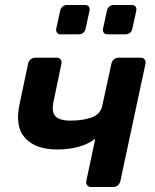

<svg xmlns="http://www.w3.org/2000/svg" viewBox="-20 -752 624 772"><path d="M346 0Q336 0 330.5 -7Q325 -14 327 -24L363 -194Q334 -172 295 -161.5Q256 -151 210 -151Q123 -151 81 -197Q39 -243 59 -335L93 -496Q95 -506 103 -513Q111 -520 122 -520H208Q218 -520 223.5 -513Q229 -506 227 -496L196 -347Q186 -303 202.5 -285Q219 -267 263 -267Q314 -267 349 -280Q384 -293 391 -326L428 -496Q430 -506 438 -513Q446 -520 456 -520H545Q556 -520 561.5 -513Q567 -506 565 -496L464 -24Q462 -14 454 -7Q446 0 435 0ZM412 -614Q402 -614 397.5 -620Q393 -626 394 -636L410 -709Q412 -719 419.5 -725.5Q427 -732 437 -732H510Q520 -732 525 -725.5Q530 -719 528 -709L512 -636Q510 -626 502.5 -620Q495 -614 485 -614ZM224 -614Q214 -614 209.5 -620Q205 -626 206 -636L222 -709Q224 -719 231.5 -725.5Q239 -732 249 -732H322Q332 -732 337 -725.5Q342 -719 340 -709L324 -636Q322 -626 314.5 -620Q307 -614 297 -614Z"/></svg>

Font: Rubik Light Medium
Style: Italic
Weight: 500
Italic angle: -12°
Version: Version 2.104